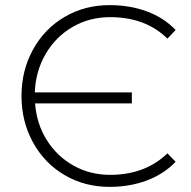

<svg xmlns="http://www.w3.org/2000/svg" viewBox="-20 -725 746 750"><path d="M495 -321H117Q123 -241 163 -177.5Q203 -114 267.5 -78Q332 -42 410 -42Q547 -42 634 -126L666 -93Q620 -45 553.5 -20Q487 5 408 5Q311 5 232.5 -41Q154 -87 109 -168.5Q64 -250 64 -350Q64 -450 109 -531.5Q154 -613 232.5 -659Q311 -705 408 -705Q487 -705 553.5 -680.5Q620 -656 666 -608L634 -574Q549 -658 410 -658Q330 -658 264 -620Q198 -582 158.5 -514.5Q119 -447 116 -364H495Z"/></svg>

Font: Goldbeck Next Light
Style: Regular
Weight: 300
Designer: Julieta Ulanovsky
Foundry: Julieta Ulanovsky
Version: Version 7.200